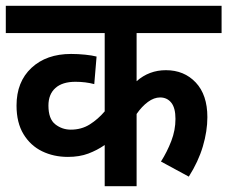

<svg xmlns="http://www.w3.org/2000/svg" viewBox="-20 -642 784 662"><path d="M744 -528H451V-362Q494 -400 552 -400Q615 -400 655 -357.5Q695 -315 695 -238Q695 -190 679.5 -137.5Q664 -85 631 -33L535 -85Q556 -118 570.5 -155.5Q585 -193 585 -232Q585 -270 570.5 -288Q556 -306 532 -306Q511 -306 490 -290.5Q469 -275 451 -249V0H341V-142Q315 -124 284.5 -112.5Q254 -101 214 -101Q165 -101 125 -120.5Q85 -140 61 -179.5Q37 -219 37 -278Q37 -360 88.5 -408Q140 -456 225 -456Q249 -456 273.5 -453.5Q298 -451 313 -447L305 -352Q275 -360 240 -360Q195 -360 171 -338.5Q147 -317 147 -278Q147 -232 170.5 -213.5Q194 -195 224 -195Q261 -195 289.5 -213Q318 -231 341 -258V-528H0V-622H744Z"/></svg>

Font: Noto Sans Devanagari SemiCondensed SemiBold
Style: Regular
Weight: 600
Width: 4
Designer: Jelle Bosma - Monotype Design Team
Foundry: Monotype Imaging Inc.
Version: Version 2.004; ttfautohint (v1.8.4.7-5d5b)